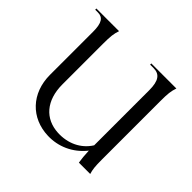

<svg xmlns="http://www.w3.org/2000/svg" viewBox="-132 -639 791 791"><g transform="rotate(45 263.0 -244.0)"><path d="M240 12C300 14 360 -11 402 -64C403 -39 405 -17 408 0H474C468 -20 466 -36 466 -76V-416C466 -460 468 -476 476 -500H330V-493H350C386 -493 402 -470 402 -416V-95C372 -47 319 -23 260 -26C182 -30 132 -86 132 -180V-416C132 -460 134 -476 142 -500H10V-493H26C55 -493 68 -473 68 -423V-172C68 -64 139 9 240 12Z"/></g></svg>

Font: Sinistre
Style: Regular
Weight: 400
Designer: Jules Durand
Foundry: Collletttivo
Version: Version 69.420;Glyphs 3.2 (3217)